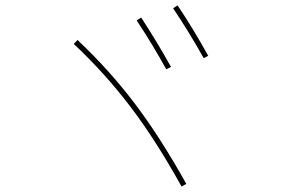

<svg xmlns="http://www.w3.org/2000/svg" viewBox="-20 -765 1040 710"><path d="M485.4 -689.5 502 -700.2Q559.6 -612.3 612.3 -517.6L594.7 -508.8Q544.9 -599.6 485.4 -689.5ZM620.1 -734.4 636.7 -745.1Q694.3 -659.2 750 -558.6L733.4 -549.8Q678.7 -647.5 620.1 -734.4ZM252.9 -602.5 266.6 -617.2Q384.8 -505.9 479 -381.3Q573.2 -256.8 668.9 -85L651.4 -75.2Q556.6 -246.1 462.9 -369.6Q369.1 -493.2 252.9 -602.5Z"/></svg>

Font: Mgen+ 1m thin
Style: Regular
Weight: 100
Designer: [Source Han Sans]
Ryoko NISHIZUKA  (kana & ideographs); Paul D. Hunt (Latin, Greek & Cyrillic); Wenlong ZHANG  (bopomofo
Version: Version 1.059.20150602